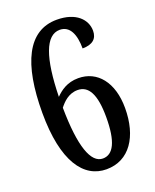

<svg xmlns="http://www.w3.org/2000/svg" viewBox="-138 -804 721 894"><g transform="rotate(-20 223.0 -357.0)"><path d="M234 10C348 10 412 -88 412 -229C412 -357 348 -434 254 -434C198 -434 164 -407 140 -383C144 -574 180 -675 250 -675C300 -675 321 -626 321 -557C371 -557 395 -579 395 -618C395 -673 349 -724 253 -724C109 -724 42 -582 42 -339C42 -97 122 10 234 10ZM235 -43C176 -43 142 -136 140 -329C158 -352 187 -383 232 -383C286 -383 315 -333 315 -219C315 -97 286 -43 235 -43Z"/></g></svg>

Font: Noto Serif Ethiopic ExtraCondensed Medium
Style: Regular
Weight: 500
Width: 2
Designer: Monotype Design Team
Foundry: Monotype Imaging Inc.
Version: Version 2.102